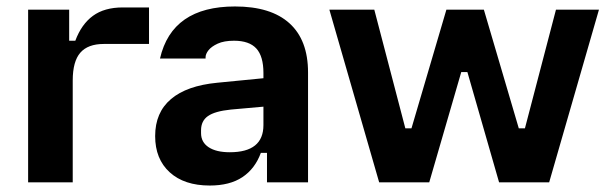

<svg xmlns="http://www.w3.org/2000/svg" viewBox="-20 -564 1887 594"><path d="M67 0V-534H194V-438H213Q232 -489 267.5 -515Q303 -541 360 -541H441V-428H301Q252 -428 228.5 -401Q205 -374 205 -315V0Z M629 10Q550 10 505 -31Q460 -72 460 -143Q460 -216 509 -257.5Q558 -299 652 -308L795 -322V-234L694 -225Q645 -220 623.5 -205Q602 -190 602 -161V-152Q602 -124 625.5 -108.5Q649 -93 691 -93Q795 -93 795 -177V-247V-262V-338Q795 -390 773 -414Q751 -438 704 -438Q673 -438 653.5 -429Q634 -420 625 -408.5Q616 -397 616 -387V-383H475Q512 -544 707 -544Q818 -544 875.5 -492Q933 -440 933 -340V0H806V-91H787Q769 -42 730 -16Q691 10 629 10Z M1153 0 999 -534H1138L1234 -167H1253L1361 -534H1477L1585 -167H1604L1700 -534H1833L1679 0H1524L1426 -341H1407L1308 0Z"/></svg>

Font: Mozilla Text ExtraLight
Style: Regular
Weight: 200
Designer: Studio DRAMA
Foundry: Studio DRAMA
Version: Version 1.000